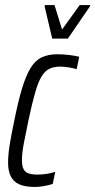

<svg xmlns="http://www.w3.org/2000/svg" viewBox="-20 -733 378 761"><path d="M118 8Q79 8 56 -2.5Q33 -13 22.5 -34.5Q12 -56 12 -88Q12 -120 18.5 -160Q25 -200 36 -252Q52 -332 67.5 -383Q83 -434 101.5 -464Q120 -494 146 -506Q172 -518 207 -518Q230 -518 254.5 -515Q279 -512 294 -508L284 -459Q270 -463 252 -466Q234 -469 219 -469Q194 -469 176 -460.5Q158 -452 144.5 -429.5Q131 -407 119 -365Q107 -323 93 -257Q81 -200 74 -162.5Q67 -125 67 -99Q67 -75 73.5 -62.5Q80 -50 94 -45.5Q108 -41 129 -41Q146 -41 165.5 -44Q185 -47 199 -52L189 -4Q174 1 154.5 4.5Q135 8 118 8ZM187 -580 157 -707 158 -713H196L226 -616L296 -713H338L336 -707L249 -580Z"/></svg>

Font: Saira UltraCondensed
Style: Italic
Weight: 400
Width: 1
Italic angle: -12°
Designer: Hector Gatti with collaboration of the Omnibus-Type team
Foundry: Omnibus-Type
Version: Version 1.101